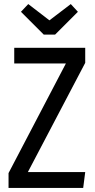

<svg xmlns="http://www.w3.org/2000/svg" viewBox="-20 -924 467 944"><path d="M399 -689V-615L117 -78H399L389 0H22V-73L304 -612H50V-689ZM328 -904 363 -866 251 -754H195L83 -866L119 -904L223 -824Z"/></svg>

Font: Fira Sans Extra Condensed
Style: Regular
Weight: 400
Width: 1
Designer: Carrois Corporate & Edenspiekermann AG
Foundry: Carrois Corporate GbR & Edenspiekermann AG
Version: Version 4.203